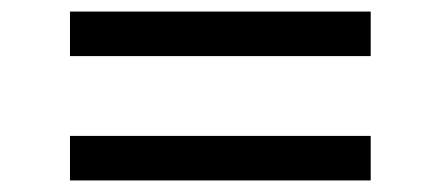

<svg xmlns="http://www.w3.org/2000/svg" viewBox="-20 -532 763 332"><path d="M621 -512V-435H101V-512ZM621 -297V-220H101V-297Z"/></svg>

Font: MSTAGE
Style: Regular
Weight: 400
Designer: Ninad Kale (Devanagari), Jonny Pinhorn (Latin)
Foundry: Indian Type Foundry
Version: 4.004